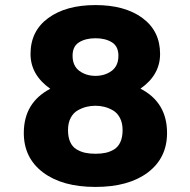

<svg xmlns="http://www.w3.org/2000/svg" viewBox="-20 -727 750 758"><path d="M74 -202Q74 -322 178.5 -376.5Q100.5 -431.5 100.5 -514Q100.5 -604.5 170.5 -655.8Q240.5 -707 357 -707Q473 -707 542.5 -655.8Q612 -604.5 612 -514Q612 -431 534.5 -377Q639.5 -323 639.5 -202Q639.5 -103.5 563.8 -46.2Q488 11 357 11Q226 11 150 -46.2Q74 -103.5 74 -202ZM447.5 -507Q447.5 -544 421.8 -560Q396 -576 357 -576Q318 -576 292.2 -560Q266.5 -544 266.5 -507Q266.5 -467 293.2 -447.2Q320 -427.5 357 -427.5Q394 -427.5 420.8 -447.2Q447.5 -467 447.5 -507ZM357 -120Q379.5 -120 397 -123.8Q414.5 -127.5 430.5 -137.2Q446.5 -147 455.2 -166.2Q464 -185.5 464 -213.5Q464 -241.5 453.5 -261.5Q443 -281.5 426 -291.2Q409 -301 392 -305.2Q375 -309.5 357 -309.5Q338.5 -309.5 321.2 -305.2Q304 -301 286.8 -291.2Q269.5 -281.5 259 -261.5Q248.5 -241.5 248.5 -213.5Q248.5 -185.5 257.2 -166.2Q266 -147 282.5 -137.2Q299 -127.5 316.5 -123.8Q334 -120 357 -120Z"/></svg>

Font: League Mono ExtraBold
Style: Regular
Weight: 800
Width: 6
Designer: Tyler Finck
Foundry: The League of Moveable Type / Tyler Finck
Version: Version 2.210